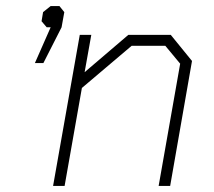

<svg xmlns="http://www.w3.org/2000/svg" viewBox="-20 -613 705 633"><path d="M243 -498H281L259 -375L403 -498H543L613 -412L541 0H503L574 -403L525 -462H414L250 -323L193 0H155ZM147 -523H134L117 -543L122 -573L147 -593H176L192 -573L183 -523L123 -405H95Z"/></svg>

Font: Chakra Petch ExtraLight
Style: Italic
Weight: 275
Italic angle: -10°
Designer: Katatrad Aksorn Co.,Ltd.
Foundry: Cadson Demak Co.,Ltd.
Version: Version 1.000; ttfautohint (v1.6)